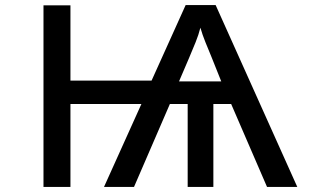

<svg xmlns="http://www.w3.org/2000/svg" viewBox="-20 -735 1240 755"><path d="M151 0V-714H257V-418H576L710 -715H828L1149 0H1030L889 -326H819V0H718V-326H648L507 0H389L536 -326H257V0ZM684 -415H850L812 -510Q800 -539 788 -568.5Q776 -598 768 -626Q761 -598 749 -568.5Q737 -539 723 -506Z"/></svg>

Font: Noto Sans Mono Medium
Style: Regular
Weight: 500
Designer: Monotype Design Team
Foundry: Monotype Imaging Inc.
Version: Version 2.014